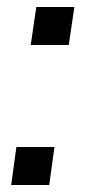

<svg xmlns="http://www.w3.org/2000/svg" viewBox="-20 -530 269 550"><path d="M68 -401 84 -510H193L177 -401ZM12 0 27 -109H136L121 0Z"/></svg>

Font: Assailand Medium
Style: Italic
Weight: 500
Italic angle: -8°
Designer: Hector Gatti with collaboration of the Omnibus-Type team
Foundry: Omnibus-Type
Version: Version 0.072;October 19, 2019;FontCreator 12.0.0.2547 64-bi